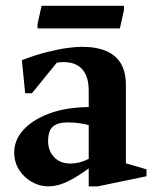

<svg xmlns="http://www.w3.org/2000/svg" viewBox="-20 -627 527 662"><path d="M146.4 15.6Q117.4 15.6 90.3 0.6Q63.3 -14.5 46.1 -41Q29 -67.5 29 -101.9Q29 -143 59.4 -177.7Q89.8 -212.4 147.2 -234.6Q204.6 -256.9 285.9 -257.9V-314.1Q285.9 -347.4 276.1 -368.9Q266.4 -390.4 247.2 -401.6Q228.1 -412.9 198.6 -412.9Q193.2 -412.9 186.5 -412.4Q179.7 -411.9 175.9 -410.9L90 -305.4H66.8L55.4 -419.7Q102.2 -437.4 141.9 -447.4Q181.5 -457.5 212.1 -461.6Q242.7 -465.6 261.6 -465.6Q312.4 -465.6 346.2 -451.1Q380 -436.6 397.1 -407.6Q414.1 -378.5 414.1 -333.4V-63.9L485.1 -43.2V-19.3L316.9 15.6H285.9V-46.4Q249.6 -20 223.5 -6.4Q197.4 7.1 179.2 11.4Q161 15.6 146.4 15.6ZM222.6 -63.1Q238.6 -63.1 254.1 -67Q269.5 -70.9 285.9 -79.4V-195.7Q271.6 -199.6 253.2 -202.2Q234.9 -204.9 211.9 -204.9Q179.5 -204.9 162.7 -190.8Q145.9 -176.7 145.9 -140Q145.9 -107 166.7 -85.1Q187.5 -63.1 222.6 -63.1ZM109.4 -529V-544L123.4 -606.9H407.4V-591.9L393.4 -529Z"/></svg>

Font: Ancizar Serif Light
Style: Regular
Weight: 300
Designer: Cesar Puertas, Viviana Monsalve, Julian Moncada, Julian Prieto, Jose Castro, Felipe Aragon, Mariel Hernandez, Sara Alarc
Version: Version 8.100